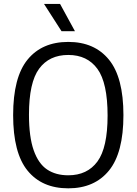

<svg xmlns="http://www.w3.org/2000/svg" viewBox="-20 -966 707 994"><path d="M48 -370Q48 -566 122.8 -657.5Q197.5 -749 333.5 -749Q469 -749 544 -657.2Q619 -565.5 619 -370Q619 -174.5 544 -82.8Q469 9 333.5 9Q197.5 9 122.8 -82.5Q48 -174 48 -370ZM537 -367.5Q537 -537 484.5 -609.2Q432 -681.5 333.5 -681.5Q235 -681.5 182.5 -610.2Q130 -539 130 -372.5Q130 -257 154.5 -187.8Q179 -118.5 223.8 -88.5Q268.5 -58.5 333.5 -58.5Q432 -58.5 484.5 -130Q537 -201.5 537 -367.5ZM298.5 -804.5 208 -945.5H291L368 -804.5Z"/></svg>

Font: Encode Sans Semi Condensed
Style: Regular
Weight: 400
Width: 4
Designer: Multiple Designers
Foundry: Impallari Type
Version: Version 2.000